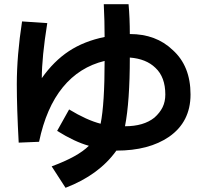

<svg xmlns="http://www.w3.org/2000/svg" viewBox="-20 -744 960 914"><path d="M226 48Q351 2 403 -50Q335 -69 252 -121L309 -223Q393 -172 459 -155Q478 -249 478 -454Q358 -425 279 -328.5Q200 -232 166 -69L69 -65Q60 -231 60 -343Q60 -480 85 -642L205 -634Q179 -471 179 -372Q236 -453 308 -500.5Q380 -548 478 -568Q478 -643 474 -724H592Q598 -658 598 -582Q723 -582 802 -506Q887 -430 887 -294Q887 -164 785 -93Q689 -27 534 -27Q451 89 292 150ZM715 -184Q741 -207 754 -233.5Q767 -260 767 -294Q767 -377 720 -421Q676 -464 598 -470Q598 -260 575 -143Q664 -143 715 -184Z"/></svg>

Font: LINE Seed Sans KR Bold
Style: Regular
Weight: 700
Designer: LINE BX Design & Sandoll Inc & Dalton Maag Ltd
Foundry: Sandoll Inc.
Version: Version 1.000